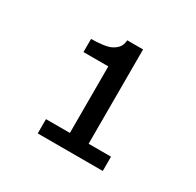

<svg xmlns="http://www.w3.org/2000/svg" viewBox="-108 -849 708 693"><g transform="rotate(30 246.5 -502.5)"><path d="M396 -276.4H125V-335.9H224.6V-613.3H121.1V-668Q145 -668 168.5 -671.1Q191.9 -674.3 203.1 -680.2Q219.2 -688.5 227.3 -699.5Q235.4 -710.4 236.8 -729H302.7V-335.9H396Z"/></g></svg>

Font: SG Kara Bold
Style: Regular
Weight: 400
Designer: Damoon Khanjanzadeh
Version: Version 1.000